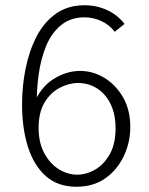

<svg xmlns="http://www.w3.org/2000/svg" viewBox="-20 -703 569 731"><path d="M271 8Q200 8 154.5 -32.5Q109 -73 86.5 -143.5Q64 -214 64 -306Q64 -375 77.5 -442Q91 -509 119 -563.5Q147 -618 192.5 -650.5Q238 -683 302 -683Q348 -683 388 -664.5Q428 -646 454 -612L417 -582Q396 -609 365.5 -623Q335 -637 302 -637Q248 -637 211.5 -606.5Q175 -576 155 -526.5Q135 -477 127 -418Q119 -359 120 -300L106 -301Q132 -369 182 -401Q232 -433 285 -433Q334 -433 377.5 -406.5Q421 -380 448.5 -332.5Q476 -285 476 -219Q476 -161 451.5 -109Q427 -57 381.5 -24.5Q336 8 271 8ZM274 -38Q310 -38 343.5 -58Q377 -78 398.5 -117Q420 -156 420 -214Q420 -269 400.5 -308Q381 -347 348.5 -367Q316 -387 277 -387Q242 -387 207 -368.5Q172 -350 149.5 -312.5Q127 -275 127 -216Q127 -160 148.5 -120Q170 -80 203.5 -59Q237 -38 274 -38Z"/></svg>

Font: Yaldevi ExtraLight Light
Style: Regular
Weight: 300
Version: Version 1.100